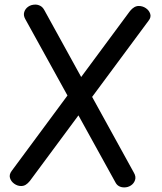

<svg xmlns="http://www.w3.org/2000/svg" viewBox="-20 -802 704 836"><path d="M90 -719Q81 -735 85.5 -749.5Q90 -764 103 -773Q116 -782 134 -782Q145 -782 155.5 -776.5Q166 -771 173 -758L563 -50Q573 -33 568 -18Q563 -3 550 5.5Q537 14 521 14Q508 14 498 8.5Q488 3 482 -9ZM110 -14Q101 -3 92 2.5Q83 8 72 8Q56 8 42 -2Q28 -12 23.5 -27Q19 -42 31 -58L546 -754Q555 -765 564.5 -770.5Q574 -776 584 -776Q601 -776 615 -766.5Q629 -757 634 -742Q639 -727 627 -712Z"/></svg>

Font: Playpen Sans Deva
Style: Regular
Weight: 400
Designer: Pooja Saxena, Gunjan Panchal, Laura Meseguer, Veronika Burian, José Scaglione
Foundry: TypeTogether
Version: Version 2.000